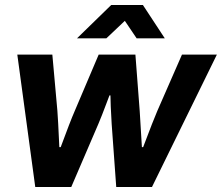

<svg xmlns="http://www.w3.org/2000/svg" viewBox="-20 -743 882 763"><path d="M286.1 -590.8 421.9 -723.1H547.9L634.8 -590.8H522.9L476.1 -660.2L402.8 -590.8ZM120.1 0 48.8 -525.9H188L208 -303.2Q210.4 -276.4 215.8 -158.2H221.2Q259.3 -261.7 276.9 -301.8L372.1 -525.9H518.1L535.2 -301.8Q543 -175.3 543.9 -158.2H548.8Q590.3 -268.1 605 -301.8L703.1 -525.9H841.8L584 0H441.9L423.8 -250Q418.9 -333 418.9 -363.8H415Q411.6 -355 402.6 -331.1Q393.6 -307.1 385.5 -286.4Q377.4 -265.6 371.1 -251L263.2 0Z"/></svg>

Font: Archivo
Style: Bold Italic
Weight: 700
Italic angle: -10°
Designer: Hector Gatti
Foundry: Omnibus-Type
Version: Version 2.001